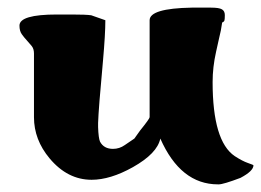

<svg xmlns="http://www.w3.org/2000/svg" viewBox="-20 -450 685 503"><path d="M551 33Q453 33 400 -87Q392 -48 328 -12Q269 21 220 21Q157 21 110 -35Q69 -84 69 -143V-310Q69 -322 63 -329.5Q57 -337 50 -344.5Q43 -352 37 -360.5Q31 -369 31 -383Q31 -412 129 -412H168Q205 -412 219 -410L256 -397Q256 -361 250 -293Q238 -163 237 -128V-117Q238 -88 242 -79Q252 -60 276 -60Q293 -60 307 -70L332 -87Q334 -90 347 -108Q372 -139 372 -143V-397Q372 -428 482 -430H533Q554 -430 561.5 -425.5Q569 -421 569 -410.5Q569 -400 568 -396.5Q567 -393 562 -391Q559 -369 554 -350L546 -314Q537 -274 537 -235Q537 -80 595 -41Q615 -28 629.5 -23Q644 -18 644 -17Q644 -2 610 16Q565 33 553 33Q553 33 552 33Z"/></svg>

Font: Miltonian Tattoo
Style: Regular
Weight: 400
Designer: Pablo Impallari
Foundry: Pablo Impallari
Version: Version 1.008